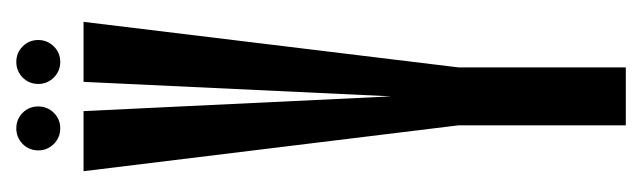

<svg xmlns="http://www.w3.org/2000/svg" viewBox="-300 -499 799 239"><g transform="rotate(-90 99.5 -379.5)"><path d="M64.1 -199.2 5.9 -675H80.7L99 -292.8H99.1L117.1 -675H191.8L134 -199.2ZM63 0V-259.8H135.1V0ZM59.2 -704Q47.9 -704 39.8 -712Q31.8 -720.1 31.8 -731.4Q31.8 -742.8 39.8 -750.8Q47.9 -758.7 59.2 -758.7Q70.6 -758.7 78.6 -750.8Q86.5 -742.8 86.5 -731.4Q86.5 -720.1 78.6 -712Q70.6 -704 59.2 -704ZM141.9 -704Q130.6 -704 122.5 -712Q114.5 -720.1 114.5 -731.4Q114.5 -742.8 122.5 -750.8Q130.6 -758.7 141.9 -758.7Q153.3 -758.7 161.2 -750.8Q169.2 -742.8 169.2 -731.4Q169.2 -720.1 161.2 -712Q153.3 -704 141.9 -704Z"/></g></svg>

Font: Anybody UltraCondensed Thin
Style: Regular
Weight: 100
Width: 1
Designer: Tyler Finck
Foundry: Etcetera Type Company
Version: Version 1.110